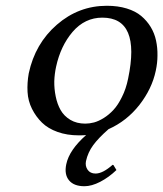

<svg xmlns="http://www.w3.org/2000/svg" viewBox="-20 -459 565 665"><path d="M383.3 129.9Q356.9 155.3 327.1 170.7Q297.4 186 272.5 186Q235.8 186 219 165.5Q202.1 145 209.5 109.9Q219.7 60.5 278.3 8.8Q270 9.8 252.9 9.8Q212.4 9.8 179.4 -2Q146.5 -13.7 125.5 -34.2Q104.5 -54.7 90.8 -82Q77.1 -109.4 75.4 -140.6Q73.7 -171.9 79.6 -205.1Q101.6 -308.1 177 -373.5Q252.4 -439 350.1 -439Q388.2 -439 418.7 -429.7Q449.2 -420.4 469 -403.8Q488.8 -387.2 502 -365.5Q515.1 -343.8 520.5 -318.4Q525.9 -293 525.4 -266.6Q525.4 -241.2 519.5 -213.9Q506.3 -151.4 462.9 -95.7Q418.9 -39.6 356 -11.7Q321.3 18.6 302.7 43.9Q284.2 69.3 277.8 99.1Q274.4 115.7 283.4 128.9Q292.5 142.1 311 142.1Q335.9 142.1 370.1 111.8L373 112.8ZM334.5 -397.9Q273.9 -397.9 231.4 -348.6Q189.9 -299.8 174.3 -228Q168.9 -203.1 168 -177.7Q167.5 -151.9 172.9 -125.2Q178.2 -98.6 189.9 -77.9Q201.7 -57.1 223.6 -43.9Q245.6 -30.8 275.4 -30.8Q290 -30.8 305.7 -34.9Q321.3 -39.1 339.4 -50.3Q357.4 -61.5 373 -78.4Q388.7 -95.2 402.3 -123Q416.5 -150.9 423.8 -187Q467.8 -397.9 334.5 -397.9Z"/></svg>

Font: Linux Biolinum G
Style: Italic
Weight: 400
Italic angle: -12°
Designer: Philipp H. Poll
Foundry: Philipp H. Poll
Version: Version 0.5.1